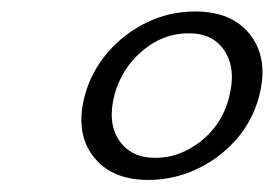

<svg xmlns="http://www.w3.org/2000/svg" viewBox="-20 -732 466 326"><path d="M311.5 -712.5Q375.5 -712.5 406.2 -671.2Q437 -630 419 -565Q407 -523.5 378.8 -492.5Q350.5 -461.5 312.2 -444Q274 -426.5 232 -426.5Q168.5 -426.5 137.8 -467.2Q107 -508 124.5 -571.5Q135.5 -611 163 -643Q190.5 -675 229 -693.8Q267.5 -712.5 311.5 -712.5ZM300.5 -675.5Q256.5 -675.5 221.5 -645.5Q186.5 -615.5 174.5 -571.5Q162 -524 182 -494Q202 -464 244 -464Q285 -464 320.8 -492Q356.5 -520 368.5 -565Q381.5 -613 362.2 -644.2Q343 -675.5 300.5 -675.5Z"/></svg>

Font: Fraunces 9pt
Style: Italic
Weight: 400
Italic angle: -16°
Version: Version 1.000;[b76b70a41]